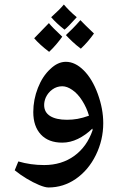

<svg xmlns="http://www.w3.org/2000/svg" viewBox="-20 -765 527 848"><path d="M194 63Q179 63 152.5 52Q126 41 97 23.5Q68 6 45 -13L61 -52Q115 -36 175 -36Q252 -36 308 -76.5Q364 -117 389 -190L388 -197Q358 -168 324 -151.5Q290 -135 255 -135Q194 -135 160.5 -171Q127 -207 127 -270Q127 -325 147.5 -377Q168 -429 202 -460Q235 -492 271 -492Q312 -492 350 -454Q388 -416 412 -350Q436 -284 436 -221Q436 -147 403.5 -80.5Q371 -14 315 25Q260 63 194 63ZM276 -236Q300 -236 322.5 -240Q345 -244 373 -254Q363 -289 343 -320.5Q323 -352 299 -368Q276 -384 255 -384Q231 -384 211.5 -370Q192 -356 182 -334Q175 -317 175 -301Q175 -269 201.5 -252.5Q228 -236 276 -236ZM265 -634Q229 -662 206 -689Q225 -706 239 -720Q253 -734 262 -745Q273 -732 287 -718Q301 -704 319 -689Q300 -668 286.5 -654Q273 -640 265 -634ZM337 -550Q317 -565 301 -580Q285 -595 271 -610Q284 -622 300.5 -638.5Q317 -655 335 -676Q353 -657 395 -617Q383 -600 368.5 -583Q354 -566 337 -550ZM197 -536Q155 -568 131 -596Q146 -612 162.5 -628.5Q179 -645 196 -663Q209 -646 255 -603Q242 -585 227.5 -568Q213 -551 197 -536Z"/></svg>

Font: Noto Naskh Arabic UI Semi
Style: Bold
Weight: 700
Designer: Monotype Design Team, David Williams, Mohamad Dakak and Nizar Qandah
Foundry: Monotype Imaging Inc.
Version: Version 2.014; ttfautohint (v1.8.4.7-5d5b)